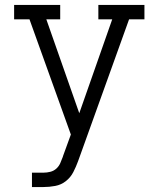

<svg xmlns="http://www.w3.org/2000/svg" viewBox="-20 -755 640 775"><path d="M109 0V-58H155Q169 -58 183 -61.5Q197 -65 207.5 -74.5Q218 -84 223.5 -97Q229 -110 234 -123V-124L266 -212L99 -677H37V-735H223V-677H167L300 -298L433 -677H377V-735H563V-677H501L308 -140L295 -104Q287 -82 276 -60.5Q265 -39 246 -24Q227 -9 203 -4.5Q179 0 155 0Z"/></svg>

Font: Iosevka Etoile Light
Style: Regular
Weight: 300
Designer: Belleve Invis
Foundry: Belleve Invis
Version: Version 25.0.1; ttfautohint (v1.8.4)